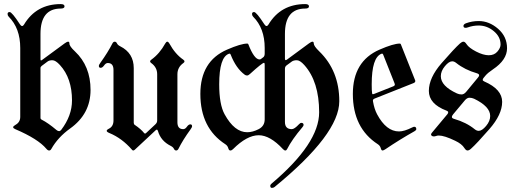

<svg xmlns="http://www.w3.org/2000/svg" viewBox="-20 -727 2512 940"><path d="M17.1 -658.7Q17.1 -668 27.3 -668Q38.6 -668 77.6 -607.9Q83 -599.6 88.1 -599.6Q93.3 -599.6 97.7 -606.9Q157.7 -707 277.3 -707Q295.9 -707 295.9 -696Q295.9 -685.1 277.3 -685.1Q178.2 -685.1 178.2 -561V-437.5Q178.2 -431.2 180.7 -431.2Q183.1 -431.2 185.5 -433.1L296.4 -514.6Q307.6 -522.9 313.7 -522.9Q319.8 -522.9 319.8 -514.2Q319.8 -500.5 346.7 -475.6Q423.3 -403.8 423.3 -286.6Q423.3 -169.4 323.7 -98.1Q263.7 -55.2 231.4 2Q227.1 9.8 220.5 9.8Q213.9 9.8 207 1.5Q166.5 -46.9 54.7 -94.7Q44.4 -99.1 44.4 -104.2Q44.4 -109.4 56.6 -116.2Q79.1 -128.9 79.1 -154.8V-492.2Q79.1 -588.9 22.5 -645.5Q17.1 -650.9 17.1 -658.7ZM178.2 -149.9Q178.2 -144 184.1 -141.1Q215.8 -125 256.8 -90.3Q263.2 -85 269 -85Q274.9 -85 279.8 -91.3Q332.5 -160.6 332.5 -235.4Q332.5 -344.2 273.4 -408.7Q252 -432.1 236.6 -432.1Q221.2 -432.1 212.9 -425.8L184.1 -404.3Q178.2 -399.9 178.2 -393.6Z M463.9 0ZM920.4 -108.4Q920.4 -104 912.6 -93.3Q875 -41.5 854 1Q849.6 9.8 842.5 9.8Q835.4 9.8 831.5 1.5Q827.6 -6.8 815.9 -12.7Q767.1 -37.1 753.4 -85.4Q751 -92.3 748 -92.3Q745.1 -92.3 742.2 -89.4L640.1 5.9Q635.7 9.8 632.3 9.8Q628.9 9.8 626 5.9Q577.1 -50.3 515.6 -75.7Q502.4 -81.1 502.4 -86.4Q502.4 -91.8 513.7 -97.2Q535.6 -108.4 535.6 -137.2V-384.8Q535.6 -418.5 507.8 -418.5Q498 -418.5 489.7 -406.7Q481.4 -395 472.7 -395Q463.9 -395 463.9 -404.8Q463.9 -409.2 471.7 -419.9Q508.8 -471.7 530.3 -514.2Q534.7 -522.9 541.7 -522.9Q548.8 -522.9 552.7 -514.6Q556.6 -506.3 568.4 -500.5Q634.8 -467.3 634.8 -393.6V-126Q634.8 -119.1 639.6 -115.7Q669.9 -95.2 685.5 -75.7Q687.5 -73.2 690.2 -73.2Q692.9 -73.2 695.3 -75.7L741.2 -118.7Q749.5 -126.5 749.5 -136.7V-363.3Q749.5 -397.5 720.2 -418.5Q714.8 -422.4 714.8 -426.5Q714.8 -430.7 721.2 -435.1Q761.2 -463.9 789.1 -514.2Q793.9 -522.9 799.1 -522.9Q804.2 -522.9 809.1 -514.2Q837.9 -461.9 877 -435.1Q883.3 -430.7 883.3 -426.5Q883.3 -422.4 877.9 -418.5Q848.6 -397.9 848.6 -363.3V-128.4Q848.6 -94.7 877 -94.7Q886.7 -94.7 895 -106.4Q903.3 -118.2 911.9 -118.2Q920.4 -118.2 920.4 -108.4Z M960.9 -267.1Q960.9 -427.2 1091.3 -483.9Q1159.7 -513.7 1190.9 -513.7Q1194.3 -513.7 1195.8 -510.3Q1224.6 -436 1250.5 -436Q1254.9 -436 1257.3 -438L1269 -446.8Q1275.9 -451.7 1275.9 -465.3V-492.2Q1275.9 -588.9 1219.2 -645.5Q1213.9 -650.9 1213.9 -658.7Q1213.9 -668 1224.1 -668Q1235.4 -668 1274.4 -607.9Q1279.8 -599.6 1284.9 -599.6Q1290 -599.6 1294.4 -606.9Q1354.5 -707 1474.1 -707Q1492.7 -707 1492.7 -696Q1492.7 -685.1 1474.1 -685.1Q1375 -685.1 1375 -561V-440.9Q1375 -432.6 1378.2 -432.6Q1381.3 -432.6 1384.8 -435.1L1492.7 -514.6Q1503.9 -522.9 1510 -522.9Q1516.1 -522.9 1516.1 -514.2Q1516.1 -501.5 1543 -475.6Q1641.1 -380.4 1641.1 -231.4Q1641.1 -70.8 1324.2 188.5Q1318.8 192.9 1311 192.9Q1303.2 192.9 1303.2 182.6Q1303.2 177.2 1309.6 171.9Q1542.5 -24.9 1542.5 -177.2Q1542.5 -327.6 1469.7 -408.7Q1448.7 -432.1 1433.1 -432.1Q1417.5 -432.1 1408.7 -425.8L1382.8 -406.7Q1375 -400.9 1375 -390.1V-129.9Q1375 -94.7 1408.7 -94.7Q1421.4 -94.7 1443.8 -118.7Q1450.2 -125.5 1455.1 -125.5Q1466.3 -125.5 1466.3 -115.2Q1466.3 -110.8 1460.4 -104Q1409.7 -44.4 1385.7 2.9Q1382.3 9.8 1377 9.8Q1371.6 9.8 1365.2 2.9Q1302.2 -64.9 1246.6 -64.9Q1189 -64.9 1120.6 3.4Q1114.3 9.8 1107.4 9.8Q1100.6 9.8 1097.4 -2Q1094.2 -13.7 1083 -21Q960.9 -100.1 960.9 -267.1ZM1053.2 -314Q1053.2 -215.3 1079.6 -167.5Q1127.9 -79.6 1190.4 -79.6Q1216.8 -79.6 1246.3 -94.7Q1275.9 -109.9 1275.9 -142.6V-410.2Q1275.9 -419.4 1272.5 -419.4Q1263.7 -419.4 1203.6 -364.7Q1195.8 -357.4 1189.7 -357.4Q1183.6 -357.4 1178.7 -360.8Q1135.7 -392.1 1109.4 -459.5Q1107.4 -464.4 1105 -464.4Q1102.5 -464.4 1101.1 -463.9Q1053.2 -447.8 1053.2 -314Z M1707.5 -267.1Q1707.5 -427.2 1837.9 -483.9Q1906.2 -513.7 1937.5 -513.7Q1940.9 -513.7 1942.4 -510.3L2011.7 -335.9Q2013.2 -333 2013.2 -330.1Q2013.2 -323.7 2004.9 -320.3L1814.5 -244.6Q1805.7 -241.2 1805.7 -234.9Q1805.7 -232.4 1806.2 -230Q1812.5 -193.4 1826.2 -167.5Q1871.1 -83.5 1933.6 -83.5Q1959 -83.5 1998 -103Q2004.9 -106.4 2007.8 -106.4Q2018.1 -106.4 2018.1 -94.7Q2018.1 -89.4 2009.3 -84.5Q1937 -43.9 1867.2 3.4Q1857.9 9.8 1852.5 9.8Q1847.2 9.8 1844 -2Q1840.8 -13.7 1829.6 -21Q1707.5 -100.1 1707.5 -267.1ZM1799.8 -314Q1799.8 -280.8 1801.8 -270Q1802.7 -265.6 1805.4 -265.6Q1808.1 -265.6 1811.5 -267.1L1906.2 -304.7Q1913.1 -307.6 1913.1 -313.5Q1913.1 -315.9 1911.6 -319.3L1856 -459.5Q1854 -464.4 1851.3 -464.4Q1848.6 -464.4 1847.7 -463.9Q1799.8 -445.8 1799.8 -314Z M2231.9 -514.2Q2241.7 -522.9 2249 -522.9Q2256.3 -522.9 2264.2 -510.7Q2275.9 -492.7 2311 -474.6Q2346.2 -456.5 2373 -456.5Q2399.9 -456.5 2415.3 -474.6Q2430.7 -492.7 2430.7 -508.8Q2430.7 -546.9 2397.5 -574.5Q2364.3 -602.1 2323.7 -602.1Q2295.4 -602.1 2270 -592.8Q2265.1 -590.8 2259.3 -590.8Q2249 -590.8 2249 -600.1Q2249 -607.9 2260.7 -612.8Q2291 -624 2323.7 -624Q2375 -624 2418.7 -585.9Q2462.4 -547.9 2462.4 -490.7Q2462.4 -433.6 2393.1 -387.2Q2368.2 -370.6 2356.4 -356.4L2347.2 -345.2Q2343.3 -340.3 2343.3 -335.9Q2343.3 -331.5 2351.1 -328.1Q2438.5 -290 2438.5 -228.3Q2438.5 -166.5 2376 -95Q2313.5 -23.4 2286.1 1Q2276.4 9.8 2268.8 9.8Q2261.2 9.8 2253.4 -2.4Q2241.2 -22.5 2208 -38.1Q2155.3 -63.5 2128.4 -63.5Q2121.1 -63.5 2115.2 -61.3Q2109.4 -59.1 2103.8 -59.1Q2098.1 -59.1 2094.2 -62Q2090.3 -64.9 2090.3 -68.4Q2090.3 -71.8 2094.2 -76.7L2170.4 -168Q2174.3 -172.9 2174.3 -177.5Q2174.3 -182.1 2166.5 -185.1Q2079.6 -217.8 2079.6 -282Q2079.6 -346.2 2142.1 -418Q2204.6 -489.7 2231.9 -514.2ZM2138.2 -354Q2138.2 -305.7 2217.3 -269.5Q2228 -264.6 2239.7 -264.6Q2251.5 -264.6 2262.2 -277.3L2318.8 -345.7Q2325.7 -353 2325.7 -358.9Q2325.7 -364.7 2314.9 -368.2Q2255.4 -385.3 2213.4 -418.9Q2203.6 -426.8 2193.8 -426.8Q2177.7 -426.8 2158 -402.8Q2138.2 -378.9 2138.2 -354ZM2203.1 -145Q2262.7 -127.9 2304.2 -94.2Q2314 -86.4 2323.7 -86.4Q2339.8 -86.4 2359.9 -110.4Q2379.9 -134.3 2379.9 -159.2Q2379.9 -205.6 2300.8 -243.7Q2290 -248.5 2278.3 -248.5Q2266.6 -248.5 2255.9 -235.8L2198.7 -167.5Q2192.4 -160.2 2192.4 -154.1Q2192.4 -147.9 2203.1 -145Z"/></svg>

Font: UnifrakturMaguntia17
Style: Book
Weight: 400
Designer: j. 'mach' wust, Gerrit Ansmann, Georg Duffner, based on a font by Peter Wiegel, original typeface by Carl Albert Fahrenw
Version: Version 2017-03-19